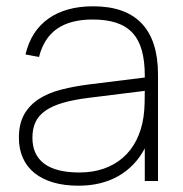

<svg xmlns="http://www.w3.org/2000/svg" viewBox="-20 -575 582 610"><path d="M276 -555Q189 -555 133.8 -515.8Q78.5 -476.5 61 -402L104 -394Q119 -454 161.2 -483.5Q203.5 -513 274 -513Q317.5 -513 349 -502.8Q380.5 -492.5 400.8 -470.8Q421 -449 430.5 -415.2Q440 -381.5 440 -334V-291Q440 -273 439.5 -249Q439 -225 436 -204Q430 -162.5 413.2 -129.5Q396.5 -96.5 370.2 -73.8Q344 -51 309.2 -39Q274.5 -27 232.5 -27Q158 -27 120.5 -55Q83 -83 83 -137.5Q83 -166 92.8 -187Q102.5 -208 124.2 -223.2Q146 -238.5 180.5 -248.5Q215 -258.5 264.5 -264.5L445.5 -287L446 -329.5L264.5 -307Q216.5 -301 175.2 -290.5Q134 -280 104 -260.8Q74 -241.5 57 -211.8Q40 -182 40 -137.5Q40 -101.5 52.8 -73Q65.5 -44.5 90 -25Q114.5 -5.5 149.5 4.8Q184.5 15 229.5 15Q302 15 355.8 -15.5Q409.5 -46 440 -103.5V0H482V-338Q482 -446 430.2 -500.5Q378.5 -555 276 -555Z"/></svg>

Font: Vela Sans GX ExtLt
Style: Regular
Weight: 200
Designer: Principal design: Mikhail Sharanda - project Manrope.
Design modification: Ravid Balaliev
Foundry: Mikhail Sharanda
Version: Version 1.001